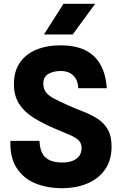

<svg xmlns="http://www.w3.org/2000/svg" viewBox="-20 -976 640 1006"><path d="M304.5 10Q225.5 10 163.2 -16.2Q101 -42.5 66.2 -97.5Q31.5 -152.5 34.5 -238H187Q188 -202 199.8 -176.5Q211.5 -151 237.8 -137.8Q264 -124.5 307.5 -124.5Q339 -124.5 361.5 -133.8Q384 -143 395.8 -160Q407.5 -177 407.5 -200Q407.5 -225.5 392.2 -240.5Q377 -255.5 345.5 -269Q314 -282.5 265.5 -303Q204.5 -329 156.2 -359Q108 -389 80.5 -431.2Q53 -473.5 53 -536Q53 -602 83.8 -647.2Q114.5 -692.5 169.8 -715.5Q225 -738.5 298.5 -738.5Q412 -738.5 472 -681.8Q532 -625 539.5 -514H390Q389 -543 377.5 -563Q366 -583 346 -593.5Q326 -604 299 -604Q258 -604 232.5 -588.2Q207 -572.5 207 -538.5Q207 -512.5 219 -495Q231 -477.5 258.8 -462Q286.5 -446.5 332.5 -426Q376 -407 417.5 -390.8Q459 -374.5 492 -353.2Q525 -332 544.8 -297.8Q564.5 -263.5 564.5 -208.5Q565 -138.5 531.5 -89.5Q498 -40.5 439.2 -15.2Q380.5 10 304.5 10ZM361 -795.5H210.5L312.5 -956H478.5Z"/></svg>

Font: Spline Sans Mono
Style: Regular
Weight: 400
Monospace: yes
Designer: Eben Sorkin, Mirko Velimirovic
Foundry: Sorkin Type
Version: Version 1.004